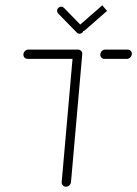

<svg xmlns="http://www.w3.org/2000/svg" viewBox="-20 -706 519 726"><path d="M291.1 -502.2 248.5 -17.8Q247.8 -10.4 242.2 -5.2Q236.7 0 229.6 0Q222.6 0 217.6 -5.2Q212.6 -10.4 213.3 -17.8L255.9 -502.2ZM68.5 -499.3Q68.5 -507 74.1 -512.8Q79.6 -518.5 87.4 -518.5H274.8Q281.9 -518.5 286.5 -513.9Q291.1 -509.3 291.1 -502.6Q291.1 -494.8 285.4 -489.1Q279.6 -483.3 271.9 -483.3H84.4Q77.8 -483.3 73.1 -487.8Q68.5 -492.2 68.5 -499.3ZM359.3 -499.3Q359.3 -507 364.8 -512.8Q370.4 -518.5 378.1 -518.5H462.2Q468.9 -518.5 473.7 -514.1Q478.5 -509.6 478.5 -503Q478.5 -494.8 472.8 -489.1Q467 -483.3 459.6 -483.3H375.2Q368.5 -483.3 363.9 -487.8Q359.3 -492.2 359.3 -499.3ZM195.9 -665.2Q195.9 -671.5 200.7 -676.1Q205.6 -680.7 211.9 -680.7Q217.4 -680.7 221.5 -676.7L292.6 -603.7Q296.3 -600 296.3 -594.4Q296.3 -587.8 291.5 -583.1Q286.7 -578.5 280 -578.5Q274.1 -578.5 270.7 -582.6L199.3 -655.6Q195.9 -659.6 195.9 -665.2ZM384.8 -664.8 301.9 -592.2Q297.8 -588.1 291.5 -588.1Q285.6 -588.1 281.9 -592Q278.1 -595.9 278.1 -601.5Q278.1 -608.9 283.7 -613.3L366.7 -685.9Z"/></svg>

Font: 26F Galaxy Sans Light
Style: Italic
Weight: 300
Italic angle: -5°
Designer: C₂₉H₂₅N₃O₅
Version: Version 1.200